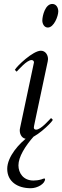

<svg xmlns="http://www.w3.org/2000/svg" viewBox="-20 -700 319 986"><path d="M225.1 -384.8C226.1 -388.7 226.6 -392.6 226.6 -396.5C226.6 -418 213.4 -439.5 189.9 -439.5C148.9 -439.5 66.4 -360.4 56.2 -341.3L65.4 -332C75.7 -341.8 117.2 -391.6 142.1 -391.6C148.9 -391.6 154.3 -386.7 154.3 -380.9V-378.9L84 -47.4C81.5 -36.6 81.5 -33.7 81.5 -29.8C81.5 -8.3 94.2 13.2 117.7 13.2C158.7 13.2 241.2 -65.4 251.5 -84.5L242.2 -93.8C231.9 -84 190.4 -34.2 165.5 -34.2C158.2 -34.2 153.8 -38.1 153.8 -44.9C153.8 -51.3 154.3 -50.3 225.1 -384.8ZM197.3 -594.7C197.3 -578.6 206.5 -558.6 225.6 -558.6C257.3 -558.6 279.3 -617.7 279.3 -641.6C279.3 -659.7 269.5 -679.7 248.5 -679.7C212.9 -679.7 197.8 -621.1 197.3 -594.7ZM128.4 0C79.1 34.7 17.1 104.5 17.1 167C17.1 232.4 69.8 266.6 137.7 266.6C173.3 266.6 211.4 243.2 211.4 219.7C211.4 217.3 210 216.8 207.5 216.8C202.6 216.8 194.3 220.7 192.9 221.2C177.7 225.6 164.1 227.1 151.9 227.1C99.6 227.1 74.7 188.5 74.7 148.9C74.7 106.4 108.9 50.3 153.8 0Z"/></svg>

Font: Cardo
Style: Italic
Weight: 400
Designer: David J. Perry
Foundry: David J. Perry
Version: Version 0.99